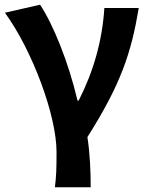

<svg xmlns="http://www.w3.org/2000/svg" viewBox="-20 -594 629 815"><path d="M213 201H365C365 137 362 57 351 -12C494 -238 537 -370 569 -560H423C414 -419 376 -289 314 -167H309C271 -330 205 -492 150 -574L1 -540C119 -377 220 -102 220 51C220 124 219 153 213 201Z"/></svg>

Font: Noto Sans T Chinese Bold
Style: Bold
Weight: 700
Designer: Ryoko NISHIZUKA (kana & ideographs); Paul D. Hunt (Latin, Greek & Cyrillic); Wenlong ZHANG (bopomofo); Sandoll Communica
Foundry: Adobe Systems Incorporated
Version: Version 1.000;PS 1;hotconv 1.0.78;makeotf.lib2.5.61930